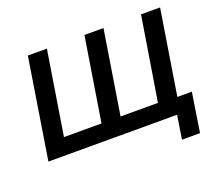

<svg xmlns="http://www.w3.org/2000/svg" viewBox="-139 -904 1447 1269"><g transform="rotate(-20 584.0 -269.5)"><path d="M936 166 962 0H57L169 -705H303L209 -117H473L567 -705H701L607 -117H870L965 -705H1099L1004 -110H1106L1063 166Z"/></g></svg>

Font: Nunito Sans 7pt
Style: Bold Italic
Weight: 700
Italic angle: -9°
Version: Version 3.101;gftools[0.9.27]